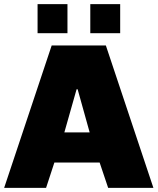

<svg xmlns="http://www.w3.org/2000/svg" viewBox="-25 -905 759 925"><path d="M-5 0 224 -686H485L714 0H496L455 -122H237L197 0ZM285 -267H407L349 -475H344ZM156 -745V-885H300V-745ZM410 -745V-885H554V-745Z"/></svg>

Font: Chivo Medium Black
Style: Regular
Weight: 900
Version: Version 2.002